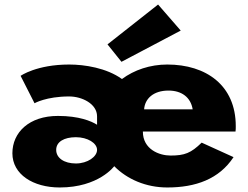

<svg xmlns="http://www.w3.org/2000/svg" viewBox="-20 -813 1096 848"><path d="M132.5 -357C132.5 -357 184.2 -387 285.5 -387C341.5 -387 408.7 -355 408.7 -299V-262C383.3 -278 329.5 -301 236 -301C108.3 -301 34.7 -228 34.7 -136C34.7 -43 126 15 243.7 15C416.3 15 484.5 -79 484.5 -79C541.8 -21 625.3 15 718.8 15C844.2 15 947.7 -22 1011.5 -119L870.7 -183C823.3 -137 795.8 -126 733.2 -126C683.7 -126 611 -153 611 -232H1020.2C1021.3 -238 1021.3 -249 1021.3 -256C1021.3 -436 890.5 -528 718.8 -528C643 -528 572.5 -504 518.7 -464C450.5 -513 353.7 -528 285.5 -528C141.3 -528 71 -478 71 -478ZM616.5 -330C619.8 -377 657.2 -413 724.3 -413C781.5 -413 822.2 -384 831 -330ZM228.2 -151C228.2 -187 263.5 -207 315.2 -207C366.8 -207 408.7 -181 408.7 -151C408.7 -121 366.8 -91 315.2 -91C263.5 -91 228.2 -115 228.2 -151ZM454.8 -617 516.5 -540 778.2 -678 678.2 -793Z"/></svg>

Font: Hussar
Style: BdWide
Weight: 700
Foundry: Cannot Into Space Fonts
Version: Version 2.00